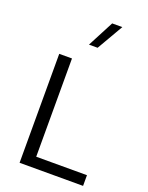

<svg xmlns="http://www.w3.org/2000/svg" viewBox="-172 -1034 861 1120"><g transform="rotate(20 258.0 -474.5)"><path d="M324.2 -948.7H387.2L293 -786.1H239.3ZM488.8 -66.4V0H94.7V-676.3H173.8V-66.4Z"/></g></svg>

Font: Estedad-FD Regular
Style: FD-Regular
Weight: 400
Designer: Amin Abedi
Version: Version 7.3